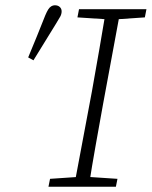

<svg xmlns="http://www.w3.org/2000/svg" viewBox="-20 -709 576 729"><path d="M87 -491Q104 -531 120 -571Q136 -611 152 -651Q158 -665 163 -673Q168 -681 174.5 -685Q181 -689 188 -689Q200 -689 207 -682.5Q214 -676 214 -666Q214 -656 209 -646.5Q204 -637 192 -618Q171 -583 149.5 -549Q128 -515 107 -480ZM164 0 170 -30 288 -38H305L426 -30L420 0ZM261 0 329 -362Q343 -440 356.5 -518Q370 -596 383 -674H438L371 -312Q357 -234 343 -156Q329 -78 317 0ZM274 -643 280 -674H536L530 -643L413 -635H396Z"/></svg>

Font: Source Serif 4 18pt Light
Style: Italic
Weight: 300
Italic angle: -12°
Designer: Frank Grießhammer
Foundry: Adobe Systems Incorporated
Version: Version 4.004;hotconv 1.0.116;makeotfexe 2.5.65601